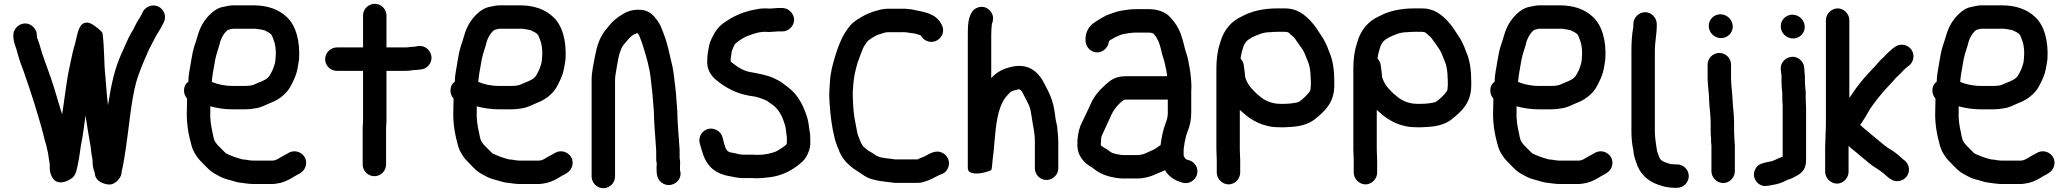

<svg xmlns="http://www.w3.org/2000/svg" viewBox="-20 -779 10856 1008"><path d="M241 81V103C241 131.9 255.3 163.1 274.5 173C303.3 187.9 339.8 169.8 358.5 155.5C380.4 138.7 383.4 107.9 390 77C396 54.2 400.9 4.9 406 -22C413.3 -53.8 424.2 -134.5 429 -173C436.5 -126.3 443.2 -77.5 451 -36C458 -8 458.2 27.9 465 55C465 57 465.3 60.7 466 66C466 87.7 468.6 101.7 474 118C476.3 122.7 478 128.8 478 135C481.3 156.3 494.5 171.8 517.5 181.5C540.5 191.2 559.7 192.3 575 185C596.1 174.4 619 151.1 619 120C627.9 85.9 634 42.5 640 3C656.4 -102.2 667 -239.4 693 -340C711.2 -406.9 737.9 -462.9 762 -519C775.3 -543.4 787.5 -566.9 800 -592L810 -608C821.3 -625.6 831.1 -644.1 840 -662C857.3 -696.7 836.9 -732.1 812.5 -744C777.6 -761.1 742.1 -741.3 730 -717C723.4 -703.8 716.6 -689 708 -677C692.2 -654.1 683.2 -626.2 667 -603C647.2 -567.8 635.6 -535 617 -496C581.1 -415.1 564.3 -336.8 547 -227C540.6 -274.7 537.5 -331.7 533 -380C525 -456.3 528.4 -533.1 518 -606L509 -617C502.3 -623.7 494 -630.7 484 -638C469.6 -648.6 446.2 -667.7 421 -657.5C388.1 -644.1 384.2 -582.2 373 -545C364.8 -520.4 359.4 -496 353 -464C346 -426.3 339.5 -405.8 334 -369C323.5 -306.2 316.9 -244.2 306 -179C296.1 -213.1 288.4 -233.3 279 -268C259.5 -336.1 234.4 -407.5 211 -471C199.1 -500 190.9 -538.6 180 -567C177.5 -574.5 174 -580.7 174 -588L173 -600C171 -616.7 163.5 -630.5 150.5 -641.5C108.1 -677.3 45.8 -640.8 50 -588L51 -576C54.3 -544.8 64.8 -531.9 71 -503C74.3 -491 78 -478.5 82 -465.5C90 -439.4 100.9 -417.1 109 -390C125.5 -342.6 145.3 -285 161 -234C177.2 -177.2 195.2 -124.8 209 -67C216.1 -34.1 222.4 -24.5 227 3C227.9 10.3 233 22.3 233 31C235.1 48 238.5 66.2 241 81Z M1254 58C1222.2 50.1 1191.6 38.8 1166 26L1125 -15C1117.7 -22.3 1114.3 -28.2 1108 -37C1102.1 -48.7 1099.5 -63.7 1096 -82C1087.9 -119.3 1081.8 -152.7 1084 -197V-221C1118.1 -211.3 1159.4 -205 1201 -205H1267C1285.4 -205 1302.3 -206.9 1318 -210C1348.6 -212.8 1373.9 -228.4 1398 -238C1429.2 -249.7 1453.5 -264.5 1475 -286C1499.5 -308.8 1512.9 -338.3 1527 -370C1540.1 -398.9 1544.6 -430.4 1550 -468C1556 -563.4 1533.8 -646.2 1484 -691C1444.3 -728.3 1386.8 -751 1311 -751H1204C1192 -751 1179.7 -749.3 1167 -746L1147 -742C1132.3 -738.7 1117.7 -731.7 1103 -721C1070.7 -696.8 1044.6 -662.5 1028 -622C1018.9 -599.2 1011.1 -566.2 1002 -542C993.6 -516.7 988.1 -487.7 983 -457C978.4 -421.6 969 -389.8 969 -351C953.7 -339 946 -323.3 946 -304C946 -288 951.3 -274 962 -262V-249C961.3 -231 961 -214.3 961 -199C958.1 -128.9 970.8 -67.8 986 -13C993.8 13.8 1005 30.4 1018 49C1027.9 62.6 1042.6 75.1 1054 88L1071 105C1078.3 112.3 1085.3 118.3 1092 123C1103.8 132.7 1121.1 139.3 1135 148C1150.7 156.4 1169.5 162.5 1189 167C1209.3 172.1 1225.2 179.5 1249 181C1269.1 183.2 1286.6 187 1308 187H1411C1424.7 187 1440.6 182.8 1453 181C1477.7 174.8 1506.9 159.7 1526 147C1528.7 145 1531 143.7 1533 143C1555.9 131.5 1576.7 120 1584.5 94C1600.8 39.5 1542.8 -2.5 1496 23C1484.3 30.8 1470.5 36 1458 44C1446.4 51 1429.2 64 1411 64H1305C1288.9 64 1271 58 1254 58ZM1204 -628H1324C1331.3 -626.7 1337 -625.8 1341 -625.5C1350.1 -624.7 1359.7 -621.2 1369 -620L1370 -619L1388 -610C1392.7 -607.3 1397.3 -604 1402 -600C1403.3 -598 1404.7 -596.3 1406 -595C1410.7 -587.2 1415 -572 1418 -565C1425.2 -547.1 1428 -522.2 1428 -498C1428 -483.9 1426.2 -468.1 1425 -456L1423 -446C1418 -431 1415 -418.3 1408 -405.5C1401.6 -393.8 1397.4 -382.4 1388 -373C1369.1 -354.1 1340.4 -348.2 1316 -336C1303.5 -329.7 1285.5 -328 1267 -328H1198C1158.6 -328 1119.7 -337.1 1092 -349C1093.3 -365 1095 -379.3 1097 -392L1105 -438C1110.8 -480.7 1120.7 -506.9 1132 -544C1139.5 -577.8 1154 -603.6 1176 -622H1177C1185.3 -623.7 1194.7 -628 1204 -628Z M1886 -698V-530H1749C1715.1 -530 1687 -501.6 1687 -468C1687 -434.4 1715.1 -407 1749 -407H1886V-142C1886 -132.3 1884 -119.5 1884 -110V84C1884 118.1 1911.5 146 1945.5 146C1979.5 146 2007 118.1 2007 84V-110C2007 -119.3 2009 -131.6 2009 -142V-407H2107C2123 -407 2135.7 -408 2149 -411H2152C2162.7 -411 2173.3 -412 2184 -414L2195 -415C2211.7 -418.3 2224.8 -427 2234.5 -441C2265.8 -486.4 2225.1 -545.5 2174 -537L2163 -535C2161 -534.3 2159.3 -534 2158 -534C2142.8 -534 2128.5 -531.6 2116 -530H2009V-698C2009 -731.3 1981 -759 1947.5 -759C1914 -759 1886 -731.3 1886 -698Z M2653 58C2621.2 50.1 2590.6 38.8 2565 26L2524 -15C2516.7 -22.3 2513.3 -28.2 2507 -37C2501.1 -48.7 2498.5 -63.7 2495 -82C2486.9 -119.3 2480.8 -152.7 2483 -197V-221C2517.1 -211.3 2558.4 -205 2600 -205H2666C2684.4 -205 2701.3 -206.9 2717 -210C2747.6 -212.8 2772.9 -228.4 2797 -238C2828.2 -249.7 2852.5 -264.5 2874 -286C2898.5 -308.8 2911.9 -338.3 2926 -370C2939.1 -398.9 2943.6 -430.4 2949 -468C2955 -563.4 2932.8 -646.2 2883 -691C2843.3 -728.3 2785.8 -751 2710 -751H2603C2591 -751 2578.7 -749.3 2566 -746L2546 -742C2531.3 -738.7 2516.7 -731.7 2502 -721C2469.7 -696.8 2443.6 -662.5 2427 -622C2417.9 -599.2 2410.1 -566.2 2401 -542C2392.6 -516.7 2387.1 -487.7 2382 -457C2377.4 -421.6 2368 -389.8 2368 -351C2352.7 -339 2345 -323.3 2345 -304C2345 -288 2350.3 -274 2361 -262V-249C2360.3 -231 2360 -214.3 2360 -199C2357.1 -128.9 2369.8 -67.8 2385 -13C2392.8 13.8 2404 30.4 2417 49C2426.9 62.6 2441.6 75.1 2453 88L2470 105C2477.3 112.3 2484.3 118.3 2491 123C2502.8 132.7 2520.1 139.3 2534 148C2549.7 156.4 2568.5 162.5 2588 167C2608.3 172.1 2624.2 179.5 2648 181C2668.1 183.2 2685.6 187 2707 187H2810C2823.7 187 2839.6 182.8 2852 181C2876.7 174.8 2905.9 159.7 2925 147C2927.7 145 2930 143.7 2932 143C2954.9 131.5 2975.7 120 2983.5 94C2999.8 39.5 2941.8 -2.5 2895 23C2883.3 30.8 2869.5 36 2857 44C2845.4 51 2828.2 64 2810 64H2704C2687.9 64 2670 58 2653 58ZM2603 -628H2723C2730.3 -626.7 2736 -625.8 2740 -625.5C2749.1 -624.7 2758.7 -621.2 2768 -620L2769 -619L2787 -610C2791.7 -607.3 2796.3 -604 2801 -600C2802.3 -598 2803.7 -596.3 2805 -595C2809.7 -587.2 2814 -572 2817 -565C2824.2 -547.1 2827 -522.2 2827 -498C2827 -483.9 2825.2 -468.1 2824 -456L2822 -446C2817 -431 2814 -418.3 2807 -405.5C2800.6 -393.8 2796.4 -382.4 2787 -373C2768.1 -354.1 2739.4 -348.2 2715 -336C2702.5 -329.7 2684.5 -328 2666 -328H2597C2557.6 -328 2518.7 -337.1 2491 -349C2492.3 -365 2494 -379.3 2496 -392L2504 -438C2509.8 -480.7 2519.7 -506.9 2531 -544C2538.5 -577.8 2553 -603.6 2575 -622H2576C2584.3 -623.7 2593.7 -628 2603 -628Z M3209 147V-359C3209 -369.7 3210 -380 3212 -390C3221.5 -442.1 3226.7 -503.5 3251 -540C3272.2 -563.5 3288 -592.7 3322 -604C3323.3 -604 3325 -604.3 3327 -605C3330.6 -599.6 3334.8 -595.6 3337 -589C3344.4 -569.8 3351.7 -552.7 3358 -530C3373.6 -480.9 3389.8 -425.2 3396 -369C3399.7 -328.6 3405.9 -293.4 3408 -252C3411.2 -214 3414 -190.3 3414 -152C3415.7 -116.5 3418.5 -79.1 3421 -47C3421 -37.2 3423 -28 3423 -18C3423.7 -10 3424.3 -0.7 3425 10V53C3425 61.7 3426 70.7 3428 80C3427.3 85.3 3427 91 3427 97V112C3427 145 3434.9 167 3456 181.5C3503.5 214.3 3567.8 168.5 3550 115V97C3550 82.7 3551.9 70.4 3549 56C3548.3 55.3 3548 54.3 3548 53V7C3545.6 -38.5 3541.6 -73.5 3539 -118L3537 -154C3537 -168 3536.7 -180.3 3536 -191L3534 -221C3532.7 -231 3531.7 -243.3 3531 -258C3529.3 -303.4 3522 -339.4 3518 -383C3513.6 -418.2 3507.9 -443.8 3499 -478C3489.1 -522.7 3479 -566.3 3463 -605C3453 -631.5 3446.1 -652.3 3430 -673C3411.4 -698.3 3391 -719.4 3357 -726C3314.7 -732 3281.6 -723.2 3255 -708C3234.3 -695.9 3227.2 -691.7 3207.5 -675C3183.6 -654.7 3174 -639.2 3155 -616C3127.4 -579.9 3114.6 -539 3104 -486C3097.5 -444.9 3086 -406.1 3086 -359V147C3086 181.1 3113.5 209 3147.5 209C3181.5 209 3209 181.1 3209 147Z M4087 -737H4064C4052 -737 4036.1 -734 4022 -734C4012.7 -734.7 4004.3 -735 3997 -735C3986.3 -735 3976.3 -734.3 3967 -733C3943.9 -727.9 3924.4 -726.6 3903 -719C3851.1 -704.2 3811.2 -681.8 3773 -654C3752.4 -638.2 3734.5 -614.4 3723 -590C3713.1 -571.6 3703.5 -551.3 3701 -528C3696.4 -507.2 3693 -485 3693 -461C3689.5 -415.5 3713.8 -380 3740 -359C3788.3 -319.5 3841 -289.2 3916 -276C3949.7 -272.9 3982.8 -261.6 4008 -249C4013.5 -243.5 4020.8 -239.1 4027 -235C4060.4 -214.9 4081.8 -180.7 4095 -141L4102 -120C4106.4 -102.5 4107.4 -78 4111 -60V-27L4107 -19C4092.2 -6.3 4073.1 6 4055 16C4028.3 26.7 3994.3 34 3958 34C3950 33.3 3941 33 3931 33H3881C3877 33 3873.3 32.7 3870 32L3856 30C3847.3 27.3 3837.3 25 3826 23C3794.6 19.5 3791.6 6.2 3782 -24L3773 -59C3768.3 -75 3758.5 -87.2 3743.5 -95.5C3693.1 -123.5 3639.6 -76.5 3654 -25L3664 9C3685.2 86.7 3725.8 129.9 3805 145C3831.4 149.1 3851.1 156 3881 156H3931C3939 156 3946.3 156.3 3953 157C3971.9 157 3990.5 154.6 4006 153L4026 151C4084.7 142 4127.4 120.1 4167 91C4186 75.5 4203 62.9 4214 42C4223.8 24 4234 0.5 4234 -25V-46C4234 -56 4233.7 -65.7 4233 -75C4227.9 -100.6 4225.7 -134.5 4219 -158C4199.5 -223 4169.9 -280 4121 -318C4104.4 -331.5 4097.3 -335 4084 -346C4068.9 -356.8 4058.1 -360 4042 -369C4003.4 -385.9 3959 -393.5 3912 -402C3883.4 -408.4 3858.3 -423.2 3838 -439C3831.2 -444.5 3822.5 -449.5 3816 -456V-471C3817.5 -483 3820.8 -498 3822 -511C3828 -523.1 3834.1 -548.5 3847 -555C3861.7 -567.9 3878.8 -577.9 3897 -587C3926.3 -598 3958.6 -612 3997 -612C4003 -612 4009.7 -611.7 4017 -611C4032.6 -611 4049.7 -614 4064 -614H4087C4120 -614 4149 -642 4149 -675C4149 -708 4120 -737 4087 -737Z M4922 -653 4917 -661C4887.5 -709.3 4829.4 -716.9 4764 -730L4744 -732C4734.7 -733.3 4725 -733.7 4715 -733H4641C4620.8 -733 4602.7 -729.1 4586 -724C4551.2 -714.5 4527.4 -704.9 4498 -687C4468.9 -669.9 4449.4 -655.6 4431 -629L4417 -608C4396.2 -576.8 4377.6 -526.4 4365 -485C4351.3 -440 4340.4 -402 4337 -348C4334.1 -305 4332.3 -288.2 4335 -243C4339.6 -171.4 4347.1 -112.6 4362 -53C4368.2 -25.2 4380.6 -1 4389 22C4412.4 71.8 4449 99.9 4494 128L4506 136C4522.6 147.1 4542.2 159.3 4563 163C4587.9 170.1 4616 174.1 4645 177L4661 179C4670.3 181 4681 181.7 4693 181H4796C4810 181 4822.3 179 4833 175C4860.3 167.5 4887.2 151.9 4911 140C4911.7 139.3 4912.3 139 4913 139C4933 133.3 4946.4 124.1 4955.5 106C4973.3 70.3 4953.4 36.2 4928 23.5C4890.7 4.9 4857.2 30.4 4832 43C4821.6 48.2 4807.6 51.6 4798 58H4679C4672.3 56.7 4666 55.7 4660 55L4642 53C4620.4 50.6 4591.7 47 4578 36C4565.1 26.6 4554.3 21.3 4541 13C4532.7 8.9 4526.6 1.7 4519 -4C4510.8 -9.4 4507.2 -17.4 4502 -26C4495.3 -43.4 4486.4 -59.6 4481 -81C4475.5 -108.7 4471.4 -130.5 4466 -160C4460 -195.8 4457 -250.4 4457 -293C4457.7 -305.7 4458.7 -320.7 4460 -338C4463.6 -381.7 4471.7 -412.1 4482 -449C4488.2 -468.7 4504.9 -509.2 4511 -526L4519 -540C4525.8 -550.7 4529.7 -557.7 4537 -565C4554.1 -577.8 4579.7 -596.1 4604 -601C4613.9 -603.8 4628.3 -610 4641 -610H4721C4723.7 -610.7 4726.3 -610.7 4729 -610L4748 -608C4757.5 -606.1 4768.5 -604 4778 -604C4788.9 -600.4 4803.5 -598.2 4814 -593C4823.7 -576.8 4835.5 -565.7 4855 -561C4906.9 -548.5 4951.2 -603.6 4922 -653Z M5474 166C5507 166 5536 138 5536 105V-35C5536 -63.7 5532 -87.5 5530 -115C5525.6 -141.1 5521.8 -146.2 5519 -177C5516.3 -195.7 5513.3 -212.7 5510 -228C5500.1 -267.6 5484.3 -299.8 5467 -332L5453 -358C5426 -403 5382.8 -439.9 5312 -432C5265.8 -425.4 5225.9 -409.2 5198 -383C5194 -378.3 5189.3 -373.7 5184 -369V-593C5184 -612.4 5184.9 -634.4 5187 -649V-652C5194.2 -668.8 5197 -687.4 5188.5 -706.5C5177.2 -731.8 5145.6 -754.1 5108.5 -737.5C5089.2 -728.9 5080.3 -715.6 5073 -696C5061.4 -668.8 5061 -631.5 5061 -591V104C5061 140.5 5122.8 134.1 5153.5 125C5190.6 114.1 5185 117.1 5189 85C5191.8 45.3 5195.9 33.7 5200 -25C5209 -122.6 5215.7 -205.9 5257 -265C5265.7 -276.7 5276.5 -286.3 5285 -296C5285.7 -296.7 5286.7 -297.3 5288 -298C5301.3 -303.9 5312.1 -307.3 5328 -310H5333C5337.6 -307.7 5343.7 -301.6 5346 -297C5354.6 -281.3 5362.9 -265.3 5371 -249C5375 -240.3 5379 -232 5383 -224C5390.2 -206.1 5393.7 -184.9 5397 -161C5403 -115.7 5413 -85.6 5413 -38V105C5413 138 5441 166 5474 166Z M6194 36V12C6194.7 7.3 6195 2.7 6195 -2C6196.3 -8 6197.3 -14.3 6198 -21C6198 -25 6198.7 -29.3 6200 -34C6204.1 -54.7 6207.6 -70.6 6215 -89C6227.7 -119.9 6234 -150.4 6234 -191V-304C6234 -308 6234.3 -312.3 6235 -317C6235 -350.7 6231.4 -387.6 6226 -420C6221.2 -446.3 6215.8 -480.1 6207 -503C6201.9 -516.5 6198.3 -535.9 6194 -551L6186 -579C6182.7 -589.7 6179.7 -598.7 6177 -606L6169 -624C6157.9 -648.5 6133.2 -680.6 6114 -698C6090.2 -718.6 6053.5 -731 6010 -731H5947C5937 -731 5926.3 -730.7 5915 -730C5880.8 -725.1 5850.2 -722.2 5823 -711C5805.2 -704.5 5789.6 -700 5775 -691L5761 -683C5750.1 -677.1 5730.5 -664 5720 -657C5697.9 -640.7 5679 -611 5679 -575V-566C5679 -533 5707 -504 5740 -504C5773.6 -504 5799.4 -531.8 5802 -563C5806.4 -567.4 5814.2 -572.1 5818 -574L5836 -584C5848.4 -590.2 5866.4 -598.6 5883 -601C5901.7 -604.4 5922.6 -608 5945 -608H6010C6013.3 -608 6016.7 -607.7 6020 -607C6025.5 -607 6030.7 -604.1 6035 -603C6048.2 -589.8 6055 -576 6063 -560C6074.7 -530.8 6079.6 -492.6 6091 -463L6096 -443C6100.8 -420.8 6104.9 -404.8 6107 -382V-379H5897C5836.8 -379 5813.5 -361.6 5779 -330C5745.5 -299.4 5725.1 -273.9 5706 -233L5694 -207C5679.7 -178.4 5666 -146.1 5652 -118C5641.9 -91.7 5636 -57.1 5636 -21C5636 24.1 5655 54.9 5681 78C5694.8 90 5714.3 100 5728 111C5754.4 132.1 5789.6 146.3 5830 153L5847 156C5854.3 156.7 5862 157.3 5870 158H5951C5985.4 158 6021.5 148.3 6046 136C6061.7 129.7 6081.7 121.6 6095 115L6096 114C6116 148.9 6146.3 168.1 6188 180C6224.7 190.7 6256.1 164.9 6264 138C6274.9 100.8 6249.9 69.8 6222 62C6216.7 60.5 6211.8 59.4 6207 57H6206C6201 52 6195.7 43 6194 36ZM6111 -256V-180L6109 -164C6107.2 -153.2 6104.5 -144.1 6100 -134C6086.4 -97.8 6078.3 -59.7 6073 -17L6069 -15L6048 0C6040.1 4.7 6033 9.3 6022 13C6001.3 22.5 5980 35 5951 35H5876C5872 35 5868 34.7 5864 34L5847 31C5843.7 31 5840.7 30.3 5838 29C5825.8 27.3 5810.9 20.9 5803 13C5795.7 7.7 5786.7 2 5776 -4C5769.6 -8 5762.1 -11.9 5759 -18V-21C5759 -24.3 5759.3 -28.3 5760 -33C5760 -45.2 5760.9 -62.3 5766 -70C5778 -98.1 5794.2 -128.7 5806 -157L5816 -179C5829.2 -205.4 5839.3 -217.3 5861 -239C5868.3 -245 5874 -249.7 5878 -253L5884 -255C5884.7 -255.7 5885.3 -256 5886 -256Z M6368 60V127C6368 160 6397 189 6430 189C6463 189 6491 160 6491 127V60C6491 44 6489 22.9 6489 5V-202C6493.7 -197.3 6499 -192.7 6505 -188C6548.8 -147.9 6611.3 -111 6694 -111C6716.8 -109.7 6741.3 -111.6 6762 -113C6810.4 -116 6849.9 -128.8 6879 -150C6932 -192.4 6985 -236.7 6985 -331V-352C6985 -409.2 6977.9 -464.5 6959 -505C6953.4 -521.9 6945.3 -541.4 6938 -556L6926 -578C6917.6 -590.6 6907.7 -605.3 6899 -619C6888 -636.8 6872.5 -656.2 6859 -671C6827.1 -702.9 6789 -735 6727 -735H6689C6612.2 -735 6552.2 -721 6502 -694C6445.5 -668.9 6406.6 -623.8 6388 -562L6383 -545C6371.3 -510 6366 -464.1 6366 -418V4C6366 23 6368 43 6368 60ZM6689 -612H6727C6729.7 -612 6732.3 -611.7 6735 -611C6743.6 -611 6751.3 -602.7 6757 -597C6766.9 -589.6 6775.3 -581.8 6782 -571C6792.2 -558.3 6801.4 -542.3 6811 -530L6821 -515C6825.6 -504.4 6831.3 -496.5 6835 -484L6845 -460C6855.7 -436 6861 -402.7 6861 -371C6861.7 -364.3 6862 -358 6862 -352V-331C6862 -327 6861.7 -323.3 6861 -320C6861 -316 6860.7 -312 6860 -308C6860 -307.3 6859.7 -306.3 6859 -305C6859 -301.8 6853.5 -296 6852 -294L6844 -284C6839.1 -277.5 6820.8 -261 6816 -257L6806 -249C6802.5 -245.5 6797.3 -244.2 6793 -242C6773.4 -237.1 6748.3 -234 6724 -234C6715.3 -233.3 6707 -233.3 6699 -234C6660.5 -234 6625.9 -248.8 6603 -266C6583.6 -281.1 6570.5 -292.8 6554 -311C6536.6 -328.4 6525.4 -348.9 6517 -374C6517 -383.3 6514.9 -394.2 6514 -405L6510 -435C6508.7 -449 6503 -461 6493 -471C6494.6 -487.1 6497.2 -497.8 6501 -511L6506 -528C6510.3 -543.2 6515.1 -550.2 6524 -562C6532.1 -570.1 6543.8 -577.9 6554 -583C6581 -595.5 6609.9 -610 6648 -610C6660.4 -611.1 6676.5 -612 6689 -612Z M7087 60V127C7087 160 7116 189 7149 189C7182 189 7210 160 7210 127V60C7210 44 7208 22.9 7208 5V-202C7212.7 -197.3 7218 -192.7 7224 -188C7267.8 -147.9 7330.3 -111 7413 -111C7435.8 -109.7 7460.3 -111.6 7481 -113C7529.4 -116 7568.9 -128.8 7598 -150C7651 -192.4 7704 -236.7 7704 -331V-352C7704 -409.2 7696.9 -464.5 7678 -505C7672.4 -521.9 7664.3 -541.4 7657 -556L7645 -578C7636.6 -590.6 7626.7 -605.3 7618 -619C7607 -636.8 7591.5 -656.2 7578 -671C7546.1 -702.9 7508 -735 7446 -735H7408C7331.2 -735 7271.2 -721 7221 -694C7164.5 -668.9 7125.6 -623.8 7107 -562L7102 -545C7090.3 -510 7085 -464.1 7085 -418V4C7085 23 7087 43 7087 60ZM7408 -612H7446C7448.7 -612 7451.3 -611.7 7454 -611C7462.6 -611 7470.3 -602.7 7476 -597C7485.9 -589.6 7494.3 -581.8 7501 -571C7511.2 -558.3 7520.4 -542.3 7530 -530L7540 -515C7544.6 -504.4 7550.3 -496.5 7554 -484L7564 -460C7574.7 -436 7580 -402.7 7580 -371C7580.7 -364.3 7581 -358 7581 -352V-331C7581 -327 7580.7 -323.3 7580 -320C7580 -316 7579.7 -312 7579 -308C7579 -307.3 7578.7 -306.3 7578 -305C7578 -301.8 7572.5 -296 7571 -294L7563 -284C7558.1 -277.5 7539.8 -261 7535 -257L7525 -249C7521.5 -245.5 7516.3 -244.2 7512 -242C7492.4 -237.1 7467.3 -234 7443 -234C7434.3 -233.3 7426 -233.3 7418 -234C7379.5 -234 7344.9 -248.8 7322 -266C7302.6 -281.1 7289.5 -292.8 7273 -311C7255.6 -328.4 7244.4 -348.9 7236 -374C7236 -383.3 7233.9 -394.2 7233 -405L7229 -435C7227.7 -449 7222 -461 7212 -471C7213.6 -487.1 7216.2 -497.8 7220 -511L7225 -528C7229.3 -543.2 7234.1 -550.2 7243 -562C7251.1 -570.1 7262.8 -577.9 7273 -583C7300 -595.5 7328.9 -610 7367 -610C7379.4 -611.1 7395.5 -612 7408 -612Z M8112 58C8080.2 50.1 8049.6 38.8 8024 26L7983 -15C7975.7 -22.3 7972.3 -28.2 7966 -37C7960.1 -48.7 7957.5 -63.7 7954 -82C7945.9 -119.3 7939.8 -152.7 7942 -197V-221C7976.1 -211.3 8017.4 -205 8059 -205H8125C8143.4 -205 8160.3 -206.9 8176 -210C8206.6 -212.8 8231.9 -228.4 8256 -238C8287.2 -249.7 8311.5 -264.5 8333 -286C8357.5 -308.8 8370.9 -338.3 8385 -370C8398.1 -398.9 8402.6 -430.4 8408 -468C8414 -563.4 8391.8 -646.2 8342 -691C8302.3 -728.3 8244.8 -751 8169 -751H8062C8050 -751 8037.7 -749.3 8025 -746L8005 -742C7990.3 -738.7 7975.7 -731.7 7961 -721C7928.7 -696.8 7902.6 -662.5 7886 -622C7876.9 -599.2 7869.1 -566.2 7860 -542C7851.6 -516.7 7846.1 -487.7 7841 -457C7836.4 -421.6 7827 -389.8 7827 -351C7811.7 -339 7804 -323.3 7804 -304C7804 -288 7809.3 -274 7820 -262V-249C7819.3 -231 7819 -214.3 7819 -199C7816.1 -128.9 7828.8 -67.8 7844 -13C7851.8 13.8 7863 30.4 7876 49C7885.9 62.6 7900.6 75.1 7912 88L7929 105C7936.3 112.3 7943.3 118.3 7950 123C7961.8 132.7 7979.1 139.3 7993 148C8008.7 156.4 8027.5 162.5 8047 167C8067.3 172.1 8083.2 179.5 8107 181C8127.1 183.2 8144.6 187 8166 187H8269C8282.7 187 8298.6 182.8 8311 181C8335.7 174.8 8364.9 159.7 8384 147C8386.7 145 8389 143.7 8391 143C8413.9 131.5 8434.7 120 8442.5 94C8458.8 39.5 8400.8 -2.5 8354 23C8342.3 30.8 8328.5 36 8316 44C8304.4 51 8287.2 64 8269 64H8163C8146.9 64 8129 58 8112 58ZM8062 -628H8182C8189.3 -626.7 8195 -625.8 8199 -625.5C8208.1 -624.7 8217.7 -621.2 8227 -620L8228 -619L8246 -610C8250.7 -607.3 8255.3 -604 8260 -600C8261.3 -598 8262.7 -596.3 8264 -595C8268.7 -587.2 8273 -572 8276 -565C8283.2 -547.1 8286 -522.2 8286 -498C8286 -483.9 8284.2 -468.1 8283 -456L8281 -446C8276 -431 8273 -418.3 8266 -405.5C8259.6 -393.8 8255.4 -382.4 8246 -373C8227.1 -354.1 8198.4 -348.2 8174 -336C8161.5 -329.7 8143.5 -328 8125 -328H8056C8016.6 -328 7977.7 -337.1 7950 -349C7951.3 -365 7953 -379.3 7955 -392L7963 -438C7968.8 -480.7 7978.7 -506.9 7990 -544C7997.5 -577.8 8012 -603.6 8034 -622H8035C8043.3 -623.7 8052.7 -628 8062 -628Z M8555 -653V-638C8547.6 -600.8 8545 -555.2 8545 -511V-85C8545 -53.6 8548.9 -17.2 8555 10L8557 27C8559.3 41.8 8564.3 57.4 8569 70C8586.8 132.2 8628.9 172 8689 192L8715 200C8733.4 204.3 8753.2 207 8775 207H8784C8818.1 207 8846 179.5 8846 145.5C8846 111.5 8818.1 84 8784 84H8775C8771 84 8766 83.7 8760 83C8755.3 83 8750.7 82.3 8746 81L8728 75C8718.6 72.3 8711.8 69.4 8705 64C8693.3 58.2 8689 41 8685 29C8683.1 24.1 8679 17 8679 9L8676 -8C8673 -31.9 8668 -60.8 8668 -85V-511C8668 -560.2 8678 -599.6 8678 -644V-653C8678 -686 8650 -715 8617 -715C8584 -715 8555 -686 8555 -653Z M8945 -440V-370C8945 -328.7 8953 -290.5 8953 -250C8954.8 -207.7 8961 -174.8 8961 -132V-84C8961 -74 8961.7 -64.7 8963 -56V-42C8963 -33.3 8963.7 -24.7 8965 -16V120C8965 153 8994 182 9027 182C9060 182 9088 153 9088 120V-4C9089 -16.9 9086 -29.5 9086 -42C9086 -54.9 9084 -70.8 9084 -84V-132C9084 -176.8 9078.1 -210.6 9076 -255C9074.5 -292.7 9068 -331.7 9068 -370V-440C9068 -473.3 9040 -501 9006.5 -501C8973 -501 8945 -473.3 8945 -440ZM8951 -643C8951 -607.8 8980.1 -579 9015.5 -579C9049.5 -579 9077 -605.8 9077 -640C9077 -674.8 9046.8 -704 9012.5 -704C8978.5 -704 8951 -677.2 8951 -643Z M9453 -414 9452 -424C9450.7 -440.7 9443.5 -454.7 9430.5 -466C9389.5 -501.8 9324.8 -468 9329 -415L9330 -405C9330.7 -396.3 9331.7 -388.7 9333 -382V-343C9333 -325.2 9335.5 -307.9 9337 -290V-262C9337 -251.3 9337.7 -240.3 9339 -229V44H9338C9316.7 51.1 9300.4 61.2 9280 68L9262 71C9232.9 78.3 9213.1 80.2 9198 104C9177.6 136.1 9190.9 172.4 9216.5 188.5C9240 203.3 9259.9 196.7 9286 192C9311.5 187.8 9332.5 181.5 9352 171C9356.1 169.4 9363.6 164 9369 164C9380.3 160.7 9391.7 155.7 9403 149C9439.2 130.9 9462 111.4 9462 60V-208C9462 -224.6 9460 -244.5 9460 -262V-294C9459.3 -305.3 9458.3 -317.3 9457 -330L9456 -343V-369C9456 -389.6 9453 -397.2 9453 -414ZM9329 -641C9329 -605.8 9358.1 -577 9393.5 -577C9427.2 -577 9455 -603.7 9455 -637.5C9455 -672.1 9425.1 -702 9390.5 -702C9356.5 -702 9329 -675.2 9329 -641Z M9566 -673V-128C9566 -108.3 9564 -78 9564 -62C9563.3 -56 9563 -47.7 9563 -37C9562.3 -25.7 9562 -15.3 9562 -6V123C9562 156 9591 185 9624 185C9657 185 9685 156 9685 123V-13C9699.7 1.7 9713.6 10.6 9728 23L9744 37C9758.9 49.4 9763.8 54.1 9777 64L9791 76C9811 93.5 9834.8 105.4 9857 122C9874.7 134.6 9888.7 151.6 9907 162C9936.9 182.9 9975.8 169.3 9992 145C10012.5 114.2 9999.8 76.6 9975 60C9971.2 57.5 9967.7 56.1 9965 52C9943.8 30.8 9915.2 10.5 9888 -5C9871.3 -17.6 9856.8 -29.2 9841 -43L9824 -57C9811.1 -67 9800.7 -76.8 9788 -87C9775.6 -95.8 9758.5 -112.6 9746 -123L9754 -135C9764.4 -152.3 9771.7 -160.6 9782 -180C9797.7 -211.3 9826.5 -247.1 9848 -274C9870.2 -302.3 9891.4 -323.6 9916 -350C9928.9 -363.9 9931.5 -369.8 9943 -379L9962 -398C9973 -410.3 9978.4 -414.8 9991 -426L10003 -435C10027.7 -454.7 10034.4 -493.9 10012.5 -521.5C9993 -546 9953.7 -553.2 9926 -531L9914 -522C9897.8 -508.1 9887.3 -499 9874 -484L9861 -471C9853 -464.3 9846.3 -457.7 9841 -451C9830.2 -438.1 9815.2 -421.2 9801 -407C9793.7 -398.3 9786.3 -390.3 9779 -383C9759.7 -362.3 9741.2 -338.3 9723 -314C9710.7 -296.7 9700.8 -280.7 9689 -265V-673C9689 -706 9661 -735 9628 -735C9595 -735 9566 -706 9566 -673Z M10433 58C10401.2 50.1 10370.6 38.8 10345 26L10304 -15C10296.7 -22.3 10293.3 -28.2 10287 -37C10281.1 -48.7 10278.5 -63.7 10275 -82C10266.9 -119.3 10260.8 -152.7 10263 -197V-221C10297.1 -211.3 10338.4 -205 10380 -205H10446C10464.4 -205 10481.3 -206.9 10497 -210C10527.6 -212.8 10552.9 -228.4 10577 -238C10608.2 -249.7 10632.5 -264.5 10654 -286C10678.5 -308.8 10691.9 -338.3 10706 -370C10719.1 -398.9 10723.6 -430.4 10729 -468C10735 -563.4 10712.8 -646.2 10663 -691C10623.3 -728.3 10565.8 -751 10490 -751H10383C10371 -751 10358.7 -749.3 10346 -746L10326 -742C10311.3 -738.7 10296.7 -731.7 10282 -721C10249.7 -696.8 10223.6 -662.5 10207 -622C10197.9 -599.2 10190.1 -566.2 10181 -542C10172.6 -516.7 10167.1 -487.7 10162 -457C10157.4 -421.6 10148 -389.8 10148 -351C10132.7 -339 10125 -323.3 10125 -304C10125 -288 10130.3 -274 10141 -262V-249C10140.3 -231 10140 -214.3 10140 -199C10137.1 -128.9 10149.8 -67.8 10165 -13C10172.8 13.8 10184 30.4 10197 49C10206.9 62.6 10221.6 75.1 10233 88L10250 105C10257.3 112.3 10264.3 118.3 10271 123C10282.8 132.7 10300.1 139.3 10314 148C10329.7 156.4 10348.5 162.5 10368 167C10388.3 172.1 10404.2 179.5 10428 181C10448.1 183.2 10465.6 187 10487 187H10590C10603.7 187 10619.6 182.8 10632 181C10656.7 174.8 10685.9 159.7 10705 147C10707.7 145 10710 143.7 10712 143C10734.9 131.5 10755.7 120 10763.5 94C10779.8 39.5 10721.8 -2.5 10675 23C10663.3 30.8 10649.5 36 10637 44C10625.4 51 10608.2 64 10590 64H10484C10467.9 64 10450 58 10433 58ZM10383 -628H10503C10510.3 -626.7 10516 -625.8 10520 -625.5C10529.1 -624.7 10538.7 -621.2 10548 -620L10549 -619L10567 -610C10571.7 -607.3 10576.3 -604 10581 -600C10582.3 -598 10583.7 -596.3 10585 -595C10589.7 -587.2 10594 -572 10597 -565C10604.2 -547.1 10607 -522.2 10607 -498C10607 -483.9 10605.2 -468.1 10604 -456L10602 -446C10597 -431 10594 -418.3 10587 -405.5C10580.6 -393.8 10576.4 -382.4 10567 -373C10548.1 -354.1 10519.4 -348.2 10495 -336C10482.5 -329.7 10464.5 -328 10446 -328H10377C10337.6 -328 10298.7 -337.1 10271 -349C10272.3 -365 10274 -379.3 10276 -392L10284 -438C10289.8 -480.7 10299.7 -506.9 10311 -544C10318.5 -577.8 10333 -603.6 10355 -622H10356C10364.3 -623.7 10373.7 -628 10383 -628Z"/></svg>

Font: Smoothie
Style: Regular
Weight: 400
Foundry: Cannot Into Space Fonts
Version: Version 0.8